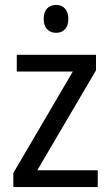

<svg xmlns="http://www.w3.org/2000/svg" viewBox="-20 -758 449 778"><path d="M208 -738C178 -738 157 -720 157 -681C157 -644 178 -625 208 -625C236 -625 257 -644 257 -681C257 -719 236 -738 208 -738ZM376 0V-68H131L369 -473V-536H48V-468H275L34 -57V0Z"/></svg>

Font: Noto Sans Lao SemiCondensed
Style: Regular
Weight: 400
Width: 4
Designer: Monotype Design Team
Foundry: Monotype Imaging Inc.
Version: Version 2.004